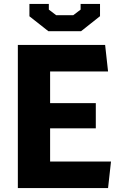

<svg xmlns="http://www.w3.org/2000/svg" viewBox="-20 -959 660 979"><path d="M71 0H531L546 -135.5H235.5V-304.5H468.5V-433H235.5V-594.5H531L516 -730H71ZM130 -876 226.5 -800H393.5L490 -876.5V-939H391V-910L353.5 -881.5H266.5L229 -910V-939H130Z"/></svg>

Font: Monaspace Krypton ExtraBold
Style: Regular
Weight: 800
Designer: Riley Cran & the Lettermatic Team
Foundry: Lettermatic
Version: Version 1.101 (Monaspace Krypton)